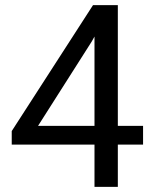

<svg xmlns="http://www.w3.org/2000/svg" viewBox="-20 -731 602 751"><path d="M539.6 -165.5H25.9V-218.3L343.8 -710.9H418L338.9 -568.8L128.9 -238.8H539.6ZM440.9 0H349.6V-710.9H440.9Z"/></svg>

Font: Heebo
Style: Regular
Weight: 400
Designer: Oded Ezer
Foundry: Ezer Type House
Version: Version 3.100